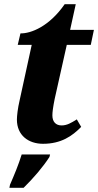

<svg xmlns="http://www.w3.org/2000/svg" viewBox="-20 -679 470 920"><path d="M186 10C273 10 326 -27 369 -71L348 -107C321 -90 301 -78 275 -78C248 -78 231 -95 231 -126C231 -142 234 -165 242 -205L300 -464H415L430 -536H316L343 -659H290C216 -552 128 -518 78 -519L65 -464H132L74 -198C65 -160 61 -123 61 -106C61 -30 117 10 186 10ZM25 221H93C141 174 187 120 217 73L220 61H84C69 110 48 160 28 206Z"/></svg>

Font: Noto Serif SemiCondensed Extra
Style: Italic
Weight: 800
Width: 4
Italic angle: -12°
Designer: Monotype Design Team
Foundry: Monotype Imaging Inc.
Version: Version 1.901